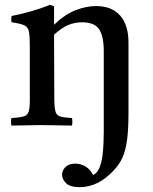

<svg xmlns="http://www.w3.org/2000/svg" viewBox="-20 -517 631 792"><path d="M408 29V-306Q408 -366 389.5 -395.5Q371 -425 318 -425Q289 -425 262 -414Q235 -403 203 -374L204 -114Q204 -75 208.5 -58Q213 -41 228.5 -36.5Q244 -32 277 -30Q280 -15 277 1Q249 1 217.5 0Q186 -1 151 -1Q119 -1 88 0Q57 1 27 1Q24 -15 27 -30Q61 -32 77 -36.5Q93 -41 98 -56Q103 -71 103 -104V-328Q103 -367 99.5 -386Q96 -405 80.5 -412.5Q65 -420 28 -425Q25 -439 28 -451Q114 -468 186 -497L203 -491V-415Q248 -458 292 -475Q336 -492 376 -492Q441 -492 475.5 -453Q510 -414 510 -341V-51Q510 17 504 61Q498 105 485 133.5Q472 162 449 186Q385 255 309 255Q269 255 252.5 238.5Q236 222 236 204Q236 186 250 172Q264 158 291 158Q313 158 332.5 169.5Q352 181 364 205Q381 197 390 175.5Q399 154 402.5 126Q406 98 407 72Q408 46 408 29Z"/></svg>

Font: Castoro
Style: Regular
Weight: 400
Designer: John Hudson
Foundry: Tiro Typeworks Ltd.
Version: Version 2.04